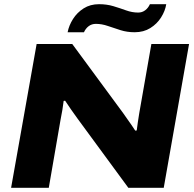

<svg xmlns="http://www.w3.org/2000/svg" viewBox="-20 -897 927 917"><path d="M33 0 155 -687H325L568 -357Q575 -347 585.5 -332Q596 -317 607 -301.5Q618 -286 626 -273L633 -274Q635 -292 638.5 -314.5Q642 -337 645 -356L703 -687H883L762 0H593L350 -331Q336 -350 319 -374.5Q302 -399 291 -416L284 -415Q282 -398 278 -372.5Q274 -347 269 -324L213 0ZM303 -743Q309 -775 328.5 -806Q348 -837 379.5 -857Q411 -877 453 -877Q490 -877 521.5 -867.5Q553 -858 582 -847.5Q611 -837 640 -837Q659 -837 673.5 -848Q688 -859 696 -877H774Q769 -845 749.5 -814Q730 -783 698 -763Q666 -743 623 -743Q587 -743 555.5 -753Q524 -763 495 -773Q466 -783 438 -783Q418 -783 403.5 -772Q389 -761 381 -743Z"/></svg>

Font: Archivo SemiExpanded ExtraBold
Style: Italic
Weight: 800
Width: 6
Italic angle: -10°
Designer: Hector Gatti
Foundry: Omnibus-Type
Version: Version 2.001